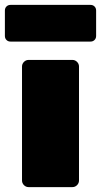

<svg xmlns="http://www.w3.org/2000/svg" viewBox="-45 -765 413 785"><path d="M348 -722V-618Q348 -608 341.5 -601.5Q335 -595 325 -595H-2Q-12 -595 -18.5 -601.5Q-25 -608 -25 -618V-722Q-25 -732 -18.5 -738.5Q-12 -745 -2 -745H325Q335 -745 341.5 -738.5Q348 -732 348 -722ZM45 -27V-493Q45 -504 53 -512Q61 -520 72 -520H251Q262 -520 270 -512Q278 -504 278 -493V-27Q278 -16 270 -8Q262 0 251 0H72Q61 0 53 -8Q45 -16 45 -27Z"/></svg>

Font: Rubik
Style: Regular
Weight: 900
Designer: Hubert & Fischer
Foundry: Hubert & Fischer
Version: Version 1.100